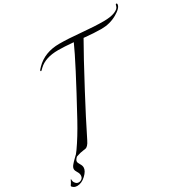

<svg xmlns="http://www.w3.org/2000/svg" viewBox="-284 -1166 1605 1627"><g transform="rotate(-30 518.5 -352.5)"><path d="M480 -886Q565 -886 688.5 -874.5Q812 -863 902 -863Q970 -863 1011 -879.5Q1052 -896 1057 -921Q1060 -939 1067 -939Q1075 -939 1075 -930Q1075 -895 1005.5 -855.5Q936 -816 854 -816Q783 -816 683 -826Q607 -694 469 -434Q362 -233 277 -61Q263 -32 251 -20Q239 -8 231 -5.5Q223 -3 197 0Q173 3 153.5 10Q134 17 131 17Q109 38 109 53Q109 66 122 86Q135 106 135 125Q135 158 94.5 196Q54 234 10 234Q-9 234 -23.5 224.5Q-38 215 -38 207Q-38 204 -29 192Q-25 186 -20.5 177.5Q-16 169 -14 164L-11 158Q-7 158 -7 160V168Q-7 173 -4.5 182Q-2 191 9 202.5Q20 214 37 214Q53 214 67 203Q81 192 81 169Q81 151 68 131Q55 111 55 96Q55 88 59 78.5Q63 69 72.5 58Q82 47 88 40.5Q94 34 108 20.5Q122 7 125 4L130 -1H131Q142 -14 155 -32Q220 -124 288 -248Q527 -686 593 -836Q501 -844 444 -844Q318 -844 254 -782Q234 -762 232 -762Q226 -762 226 -768Q226 -774 248 -796Q336 -886 480 -886Z"/></g></svg>

Font: Miama Nueva
Style: Medium
Weight: 400
Italic angle: -28°
Version: Version 1.0